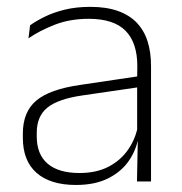

<svg xmlns="http://www.w3.org/2000/svg" viewBox="-20 -516 518 546"><path d="M369.5 0 372 -125 370 -131.5V-290L370.5 -328Q370.5 -394.5 337 -428.5Q303.5 -462.5 232.5 -462.5Q178.5 -462.5 135.2 -445.5Q92 -428.5 61 -407L65.5 -444Q82 -456 106.8 -468.2Q131.5 -480.5 164 -488.5Q196.5 -496.5 237 -496.5Q282 -496.5 314.8 -485Q347.5 -473.5 368.5 -451.8Q389.5 -430 399.5 -399Q409.5 -368 409.5 -328.5V0ZM196 10Q123.5 10 84.2 -24.2Q45 -58.5 45 -124V-136.5Q45 -197.5 83 -229.8Q121 -262 208 -274.5L379.5 -300L381.5 -269L213.5 -244.5Q145 -234.5 114.8 -210Q84.5 -185.5 84.5 -138.5V-128Q84.5 -77 115.5 -50.5Q146.5 -24 206 -24Q254.5 -24 289.2 -42.2Q324 -60.5 345.2 -91.8Q366.5 -123 373 -162L383.5 -131H374.5Q369.5 -94 348.5 -61.8Q327.5 -29.5 289.5 -9.8Q251.5 10 196 10Z"/></svg>

Font: Anek Gujarati ExtraLight
Style: Regular
Weight: 250
Version: Version 1.003